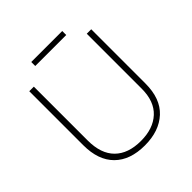

<svg xmlns="http://www.w3.org/2000/svg" viewBox="-220 -1081 1157 1157"><g transform="rotate(-45 358.0 -503.0)"><path d="M622 -345Q622 -216 550 -149.5Q478 -83 356 -83Q231 -83 162.5 -151Q94 -219 94 -347V-807H133V-348Q133 -235 191.5 -177Q250 -119 358 -119Q463 -119 523.5 -175Q584 -231 584 -339V-807H622ZM491 -923V-889H227V-923Z"/></g></svg>

Font: Noto Sans Telugu UI ExtraLight
Style: Regular
Weight: 200
Designer: Jelle Bosma - Monotype Design Team
Foundry: Monotype Imaging Inc.
Version: Version 2.005; ttfautohint (v1.8.4.7-5d5b)